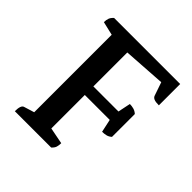

<svg xmlns="http://www.w3.org/2000/svg" viewBox="-173 -773 904 904"><g transform="rotate(45 279.0 -320.5)"><path d="M59 0Q59 -40 75 -45L127 -61V-577L59 -593Q59 -608 63 -619Q67 -630 79 -641H519V-499Q497 -499 486.5 -503.5Q476 -508 473 -517L450 -584L238 -570V-344H405L418 -407Q431 -407 444 -403.5Q457 -400 468 -390V-238Q457 -228 444 -225Q431 -222 418 -222L404 -287H238V-64L320 -48Q320 -33 316.5 -22Q313 -11 301 0Z"/></g></svg>

Font: Petrona SemiBold
Style: Regular
Weight: 600
Designer: Ringo R. Seeber
Foundry: Ringo R. Seeber
Version: Version 2.001; ttfautohint (v1.8.3)